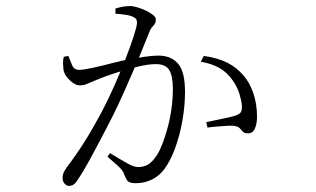

<svg xmlns="http://www.w3.org/2000/svg" viewBox="-20 -567 1040 632"><path d="M207 45Q200 45 193 38Q186 31 186 18Q186 9 189 2Q192 -5 199 -15Q230 -56 257 -98.5Q284 -141 317 -203Q336 -239 356 -284Q376 -329 393 -372.5Q410 -416 420.5 -449Q431 -482 431 -492Q431 -498 429 -502.5Q427 -507 419 -511Q410 -516 392 -518.5Q374 -521 360 -522V-539Q370 -542 382 -544.5Q394 -547 408 -547Q419 -547 433.5 -542.5Q448 -538 461.5 -531.5Q475 -525 484 -517.5Q493 -510 493 -503Q493 -490 484.5 -482Q476 -474 471 -460Q463 -441 450.5 -409.5Q438 -378 421.5 -340Q405 -302 387 -261.5Q369 -221 350 -183Q334 -151 318.5 -122Q303 -93 289 -66.5Q275 -40 262 -17.5Q249 5 237 23Q229 36 222 40.5Q215 45 207 45ZM427 36Q405 36 399 27.5Q393 19 388 5Q386 -1 381.5 -7Q377 -13 366 -23Q355 -33 334 -51L342 -63Q373 -44 397 -30.5Q421 -17 434 -17Q452 -17 466.5 -25Q481 -33 497 -57Q506 -71 515 -94.5Q524 -118 532 -147.5Q540 -177 544.5 -209.5Q549 -242 549 -275Q549 -317 537 -336.5Q525 -356 493 -356Q468 -356 431 -347Q394 -338 359 -326.5Q324 -315 305 -307Q280 -297 268 -291.5Q256 -286 242 -286Q232 -286 220.5 -294Q209 -302 200 -313.5Q191 -325 189 -337Q188 -345 187.5 -357.5Q187 -370 190 -380L205 -383Q211 -367 217.5 -352Q224 -337 240 -337Q254 -337 284 -343.5Q314 -350 348.5 -359Q383 -368 412 -373Q428 -376 455 -380Q482 -384 501 -384Q543 -384 566 -357.5Q589 -331 589 -265Q589 -219 580.5 -170.5Q572 -122 556.5 -79.5Q541 -37 520 -9Q504 12 480 24Q456 36 427 36ZM796 -128Q785 -128 780 -133Q775 -138 770 -144Q765 -150 754 -152Q746 -154 729.5 -153Q713 -152 694.5 -150.5Q676 -149 663 -147L659 -165Q673 -168 692.5 -172Q712 -176 730.5 -180Q749 -184 759 -188Q771 -193 774 -200Q777 -207 776 -221Q775 -235 768 -258.5Q761 -282 744 -305Q728 -328 703.5 -342.5Q679 -357 641 -364L651 -383Q698 -376 728.5 -360.5Q759 -345 781 -319Q801 -297 813.5 -261.5Q826 -226 826 -182Q826 -160 819 -144Q812 -128 796 -128Z"/></svg>

Font: Noto Serif HK ExtraLight
Style: Regular
Weight: 200
Designer: Ryoko NISHIZUKA 西塚涼子 (kana & ideographs); Frank Grießhammer (Latin, Greek & Cyrillic); Wenlong ZHANG 张文龙 (bopomofo); San
Foundry: Adobe
Version: Version 2.002-H1;hotconv 1.1.0;makeotfexe 2.6.0